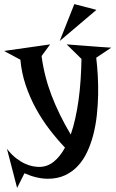

<svg xmlns="http://www.w3.org/2000/svg" viewBox="-38 -710 569 942"><path d="M434.1 -426.8Q439 -386.7 441.7 -339.8Q444.3 -293 443.4 -243.7Q442.4 -194.3 437 -144.8Q431.6 -95.2 419.9 -49.6Q408.2 -3.9 389.6 35.6Q371.1 75.2 344 104.2Q316.9 133.3 280.5 150.1Q244.1 167 196.8 167Q143.1 167 82 140.1L45.9 211.9L-3.9 20Q18.1 48.8 41.3 66.4Q64.5 84 85.7 93.5Q106.9 103 124.8 106Q142.6 108.9 153.8 108.9Q193.8 108.9 225.3 83.7Q256.8 58.6 280.8 14.2Q241.7 -26.9 204.8 -75Q168 -123 138.2 -177.5Q108.4 -231.9 88.1 -292Q67.9 -352.1 62 -417L-18.1 -460L208 -492.2L166 -435.1Q178.7 -336.9 214.8 -242.2Q251 -147.5 309.1 -49.8Q321.8 -86.4 331.3 -128.9Q340.8 -171.4 347.4 -218.8Q354 -266.1 357.4 -317.1Q360.8 -368.2 361.8 -420.9L289.1 -492.2Q329.6 -489.3 360.6 -486.8Q391.6 -484.4 414.6 -482.7Q437.5 -481 453.4 -479.7Q469.2 -478.5 479.5 -478Q503.4 -476.1 507.8 -476.1ZM254.9 -508.8 326.7 -689.9 435.1 -661.6Z"/></svg>

Font: Risque
Style: Regular
Weight: 400
Designer: Astigmatic (AOETI)
Foundry: Astigmatic (AOETI)
Version: Version 1.000